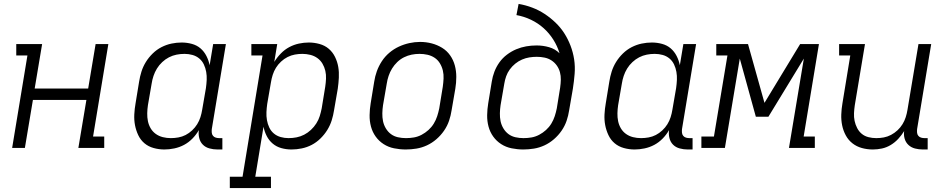

<svg xmlns="http://www.w3.org/2000/svg" viewBox="-20 -755 4840 980"><path d="M42 0 120 -472H63V-530H195L157 -303H430L468 -530H533L455 -58H512V0H380L421 -245H148L107 0Z M819 8Q791 8 764 0.5Q737 -7 717 -24Q697 -41 685.5 -65.5Q674 -90 669 -116.5Q664 -143 665.5 -171.5Q667 -200 672 -228L690 -338Q694 -364 702 -389.5Q710 -415 724.5 -438.5Q739 -462 759.5 -482Q780 -502 804.5 -514.5Q829 -527 855 -532.5Q881 -538 907 -538Q934 -538 959.5 -531Q985 -524 1003.5 -508Q1022 -492 1033.5 -469.5Q1045 -447 1050 -422L1068 -530H1133L1061 -96Q1060 -86 1061 -77Q1062 -68 1067.5 -61.5Q1073 -55 1081.5 -52.5Q1090 -50 1099 -50H1115V8H1090Q1069 8 1049 2.5Q1029 -3 1015.5 -16.5Q1002 -30 997 -50Q992 -70 995 -91Q982 -68 962.5 -48Q943 -28 919.5 -15.5Q896 -3 870 2.5Q844 8 819 8ZM852 -50Q871 -50 890.5 -53.5Q910 -57 927.5 -66Q945 -75 960.5 -89.5Q976 -104 986.5 -121Q997 -138 1003 -157Q1009 -176 1012 -195L1031 -305Q1034 -326 1035 -347Q1036 -368 1032.5 -388Q1029 -408 1020.5 -426Q1012 -444 997 -456.5Q982 -469 962.5 -474.5Q943 -480 922 -480Q901 -480 881 -476Q861 -472 842.5 -462.5Q824 -453 808 -438Q792 -423 781 -405Q770 -387 763.5 -367.5Q757 -348 754 -328L735 -218Q732 -198 731.5 -177Q731 -156 735 -136.5Q739 -117 749 -100Q759 -83 775 -71.5Q791 -60 811 -55Q831 -50 852 -50Z M1153 205V147H1218L1320 -472H1263V-530H1395L1380 -439Q1394 -462 1413.5 -482Q1433 -502 1456.5 -514.5Q1480 -527 1505.5 -532.5Q1531 -538 1556 -538Q1584 -538 1611 -530.5Q1638 -523 1658 -506Q1678 -489 1690 -464.5Q1702 -440 1706.5 -413.5Q1711 -387 1709.5 -358.5Q1708 -330 1704 -302L1685 -192Q1681 -166 1673 -140.5Q1665 -115 1650.5 -91.5Q1636 -68 1615.5 -48Q1595 -28 1571 -15.5Q1547 -3 1520.5 2.5Q1494 8 1468 8Q1441 8 1416 1Q1391 -6 1372 -22Q1353 -38 1341.5 -60.5Q1330 -83 1325 -108L1283 147H1363V205ZM1453 -50Q1474 -50 1494 -54Q1514 -58 1532.5 -67.5Q1551 -77 1567 -92Q1583 -107 1594.5 -125Q1606 -143 1612 -162.5Q1618 -182 1622 -202L1640 -312Q1643 -332 1644 -353Q1645 -374 1640.5 -393.5Q1636 -413 1626 -430Q1616 -447 1600 -458.5Q1584 -470 1564 -475Q1544 -480 1523 -480Q1504 -480 1485 -476.5Q1466 -473 1448 -464Q1430 -455 1414.5 -440.5Q1399 -426 1388.5 -409Q1378 -392 1372 -373Q1366 -354 1363 -335L1344 -225Q1341 -204 1340 -183Q1339 -162 1342.5 -142Q1346 -122 1354.5 -104Q1363 -86 1378 -73.5Q1393 -61 1412.5 -55.5Q1432 -50 1453 -50Z M2051 8Q2021 8 1991.5 2Q1962 -4 1938 -19.5Q1914 -35 1897.5 -58Q1881 -81 1873.5 -109Q1866 -137 1866.5 -167.5Q1867 -198 1872 -228L1890 -338Q1894 -365 1903.5 -391.5Q1913 -418 1929 -442.5Q1945 -467 1967.5 -486Q1990 -505 2016 -517Q2042 -529 2069.5 -535Q2097 -541 2124 -541Q2155 -541 2183.5 -533.5Q2212 -526 2236.5 -511Q2261 -496 2277.5 -472.5Q2294 -449 2301.5 -421Q2309 -393 2309 -362.5Q2309 -332 2304 -302L2285 -192Q2281 -165 2272 -138.5Q2263 -112 2246.5 -88Q2230 -64 2207.5 -44.5Q2185 -25 2159 -13Q2133 -1 2105.5 3.5Q2078 8 2051 8ZM2052 -50Q2073 -50 2093 -53.5Q2113 -57 2132 -67Q2151 -77 2167 -91.5Q2183 -106 2194 -124Q2205 -142 2211.5 -162Q2218 -182 2222 -202L2240 -312Q2243 -333 2244 -354Q2245 -375 2240.5 -394.5Q2236 -414 2225.5 -431.5Q2215 -449 2198.5 -460Q2182 -471 2162 -475.5Q2142 -480 2121 -480Q2101 -480 2081 -476Q2061 -472 2042 -462.5Q2023 -453 2007.5 -438Q1992 -423 1981 -405Q1970 -387 1963.5 -367.5Q1957 -348 1954 -328L1935 -218Q1932 -198 1931.5 -177Q1931 -156 1935 -136.5Q1939 -117 1949.5 -99.5Q1960 -82 1975.5 -70.5Q1991 -59 2011 -54.5Q2031 -50 2052 -50Z M2651 8Q2621 8 2591.5 2Q2562 -4 2538 -19.5Q2514 -35 2497.5 -58Q2481 -81 2473.5 -109Q2466 -137 2466.5 -167.5Q2467 -198 2472 -228L2490 -338Q2494 -364 2503.5 -389Q2513 -414 2529 -436.5Q2545 -459 2567.5 -476Q2590 -493 2615 -503.5Q2640 -514 2666 -518.5Q2692 -523 2719 -523Q2752 -523 2783 -514Q2814 -505 2836 -483Q2825 -520 2804 -553Q2783 -586 2754.5 -611.5Q2726 -637 2690.5 -654Q2655 -671 2616 -678L2627 -735Q2663 -729 2697 -716Q2731 -703 2760.5 -683.5Q2790 -664 2815.5 -639.5Q2841 -615 2860 -585.5Q2879 -556 2892 -522Q2905 -488 2910.5 -452Q2916 -416 2913 -378Q2910 -340 2904 -302L2885 -192Q2881 -165 2872 -138.5Q2863 -112 2846.5 -88Q2830 -64 2807.5 -44.5Q2785 -25 2759 -13Q2733 -1 2705.5 3.5Q2678 8 2651 8ZM2652 -50Q2673 -50 2693 -53.5Q2713 -57 2732 -67Q2751 -77 2767 -91.5Q2783 -106 2794 -124Q2805 -142 2811.5 -162Q2818 -182 2822 -202L2839 -307Q2842 -328 2842.5 -348Q2843 -368 2838 -386.5Q2833 -405 2822 -420.5Q2811 -436 2795 -446.5Q2779 -457 2759.5 -461Q2740 -465 2720 -465Q2701 -465 2682 -462Q2663 -459 2644.5 -451Q2626 -443 2610 -430Q2594 -417 2582 -400.5Q2570 -384 2563.5 -365.5Q2557 -347 2554 -328L2535 -218Q2532 -198 2531.5 -177Q2531 -156 2535 -136.5Q2539 -117 2549.5 -99.5Q2560 -82 2575.5 -70.5Q2591 -59 2611 -54.5Q2631 -50 2652 -50Z M3219 8Q3191 8 3164 0.5Q3137 -7 3117 -24Q3097 -41 3085.5 -65.5Q3074 -90 3069 -116.5Q3064 -143 3065.5 -171.5Q3067 -200 3072 -228L3090 -338Q3094 -364 3102 -389.5Q3110 -415 3124.5 -438.5Q3139 -462 3159.5 -482Q3180 -502 3204.5 -514.5Q3229 -527 3255 -532.5Q3281 -538 3307 -538Q3334 -538 3359.5 -531Q3385 -524 3403.5 -508Q3422 -492 3433.5 -469.5Q3445 -447 3450 -422L3468 -530H3533L3461 -96Q3460 -86 3461 -77Q3462 -68 3467.5 -61.5Q3473 -55 3481.5 -52.5Q3490 -50 3499 -50H3515V8H3490Q3469 8 3449 2.5Q3429 -3 3415.5 -16.5Q3402 -30 3397 -50Q3392 -70 3395 -91Q3382 -68 3362.5 -48Q3343 -28 3319.5 -15.5Q3296 -3 3270 2.5Q3244 8 3219 8ZM3252 -50Q3271 -50 3290.5 -53.5Q3310 -57 3327.5 -66Q3345 -75 3360.5 -89.5Q3376 -104 3386.5 -121Q3397 -138 3403 -157Q3409 -176 3412 -195L3431 -305Q3434 -326 3435 -347Q3436 -368 3432.5 -388Q3429 -408 3420.5 -426Q3412 -444 3397 -456.5Q3382 -469 3362.5 -474.5Q3343 -480 3322 -480Q3301 -480 3281 -476Q3261 -472 3242.5 -462.5Q3224 -453 3208 -438Q3192 -423 3181 -405Q3170 -387 3163.5 -367.5Q3157 -348 3154 -328L3135 -218Q3132 -198 3131.5 -177Q3131 -156 3135 -136.5Q3139 -117 3149 -100Q3159 -83 3175 -71.5Q3191 -60 3211 -55Q3231 -50 3252 -50Z M3560 0V-58H3624L3693 -472H3636V-530H3798L3882 -230L4064 -530H4160L4082 -58H4139V0H4007L4083 -456L3902 -159H3838L3756 -456L3680 0Z M4435 8Q4406 8 4379 0.5Q4352 -7 4331 -23.5Q4310 -40 4297 -64Q4284 -88 4278.5 -115Q4273 -142 4274 -170.5Q4275 -199 4280 -228L4320 -472H4263V-530H4395L4343 -218Q4340 -198 4339 -177.5Q4338 -157 4342 -138Q4346 -119 4355 -101.5Q4364 -84 4378.5 -72Q4393 -60 4412.5 -55Q4432 -50 4452 -50Q4452 -50 4452.5 -50Q4453 -50 4453 -50Q4472 -50 4491 -53.5Q4510 -57 4528 -66.5Q4546 -76 4561 -90Q4576 -104 4586.5 -121Q4597 -138 4603 -157Q4609 -176 4612 -195L4668 -530H4733L4661 -96Q4660 -86 4661 -77Q4662 -68 4667.5 -61.5Q4673 -55 4681.5 -52.5Q4690 -50 4699 -50H4715V8H4690Q4670 8 4650.5 3Q4631 -2 4617 -15Q4603 -28 4597.5 -47Q4592 -66 4595 -86Q4582 -65 4565 -46.5Q4548 -28 4526.5 -15Q4505 -2 4481.5 3Q4458 8 4435 8Z"/></svg>

Font: Iosevka Curly Slab LtEx
Style: Italic
Weight: 300
Width: 7
Italic angle: -9°
Monospace: yes
Designer: Belleve Invis
Foundry: Belleve Invis
Version: Version 11.1.0; ttfautohint (v1.8.3)